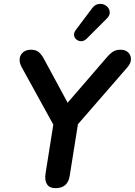

<svg xmlns="http://www.w3.org/2000/svg" viewBox="-20 -972 702 1000"><path d="M269 8Q238 8 225 -12Q212 -32 217 -67L264 -363L278 -286L93 -622Q80 -646 82.5 -666.5Q85 -687 100.5 -700Q116 -713 142 -713Q165 -713 179.5 -702.5Q194 -692 209 -665L343 -417H315L536 -673Q556 -696 571 -704.5Q586 -713 608 -713Q633 -713 647.5 -699Q662 -685 662 -664Q662 -643 644 -622L352 -286L392 -363L343 -56Q333 8 269 8ZM536 -875 432 -771Q419 -758 404.5 -757.5Q390 -757 379 -765.5Q368 -774 366 -787.5Q364 -801 374 -815L459 -928Q472 -946 488.5 -950Q505 -954 519.5 -949Q534 -944 543 -932Q552 -920 551.5 -905Q551 -890 536 -875Z"/></svg>

Font: Nunito Variable Extra Light
Style: Italic
Weight: 200
Italic angle: -9°
Designer: Vernon Adams
Foundry: Vernon Adams
Version: Version 3.602